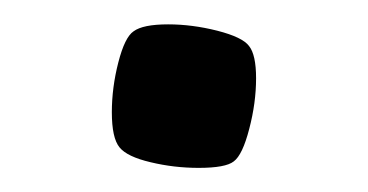

<svg xmlns="http://www.w3.org/2000/svg" viewBox="-20 -135 307 160"><path d="M145.5 4.9Q125 4.9 105.5 0.2Q85.9 -4.4 79.6 -12.2Q73.2 -20 73.2 -41.5Q73.2 -62 78.6 -83Q84 -104 91.3 -108.9Q99.1 -114.7 120.1 -114.7Q140.1 -114.7 161.1 -109.4Q182.1 -104 187.5 -96.7Q193.4 -89.4 193.4 -69.8Q193.4 -49.3 187.7 -27.6Q182.1 -5.9 174.8 -0.5Q168 4.9 145.5 4.9Z"/></svg>

Font: Vesper Libre
Style: Regular
Weight: 400
Designer: Robert Keller & Kimya Gandhi
Foundry: Mota Italic
Version: Version 1.058